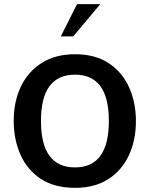

<svg xmlns="http://www.w3.org/2000/svg" viewBox="-20 -904 731 936"><path d="M510.7 -314.5Q510.7 -87.9 345.7 -87.9Q179.7 -87.9 179.7 -314.5Q179.7 -540 345.7 -540Q510.7 -540 510.7 -314.5ZM642.6 -314.5Q642.6 -403.3 609.9 -477.1Q577.1 -550.8 511.2 -595.2Q445.3 -639.6 345.7 -639.6Q251 -639.6 184.1 -597.7Q117.2 -555.7 82 -482.4Q46.9 -409.2 46.9 -314.5Q46.9 -224.6 79.6 -150.4Q112.3 -76.2 178.7 -32.2Q245.1 11.7 345.7 11.7Q441.4 11.7 507.3 -30.3Q573.2 -72.3 607.9 -146Q642.6 -219.7 642.6 -314.5ZM336.9 -726.6H276.4L355.5 -883.8H468.8Z"/></svg>

Font: Namkio Khamti Book
Style: Bold
Weight: 800
Designer: Debbi Hosken
Foundry: SIL International
Version: Version 3.917